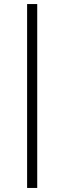

<svg xmlns="http://www.w3.org/2000/svg" viewBox="-20 -785 318 949"><path d="M114 -765H164V144H114Z"/></svg>

Font: Roboto Serif ExtraLight
Style: Regular
Weight: 250
Version: Version 1.007